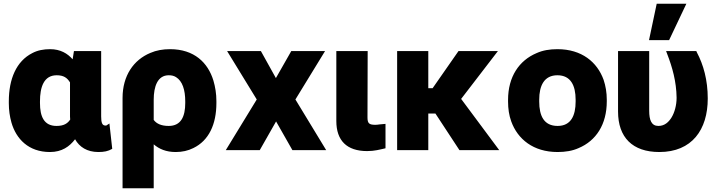

<svg xmlns="http://www.w3.org/2000/svg" viewBox="-20 -800 3820 1023"><path d="M27 -250C27 -213 32 -179 41 -147C66 -60 132 10 246 10C310 10 350 -19 380 -58C403 -17 444 10 504 10C534 10 556 6 578 -7L563 -142L546 -131H542C524 -131 519 -147 519 -180V-528H374L367 -484C340 -515 302 -538 247 -538C212 -538 180 -532 152 -517C67 -474 27 -379 27 -260ZM193 -251V-260C193 -335 213 -399 282 -399C320 -399 338 -385 353 -361V-179C353 -173 354 -168 354 -163C340 -142 320 -129 281 -129C214 -129 193 -180 193 -251Z M633 203H799V-31C828 -6 865 10 916 10C951 10 982 3 1010 -11C1093 -51 1133 -138 1133 -251V-261C1133 -301 1127 -337 1117 -371C1088 -466 1015 -538 886 -538C848 -538 813 -532 781 -518C692 -481 633 -397 633 -278ZM799 -161V-269C799 -338 819 -399 879 -399C895 -399 907 -396 918 -389C952 -368 967 -321 967 -260V-251C967 -180 945 -129 879 -129C839 -129 814 -141 799 -161Z M1183 0H1364L1451 -153L1538 0H1718L1554 -270L1712 -528H1532L1450 -384L1370 -528H1190L1348 -270Z M1772 -155C1772 -51 1828 5 1936 5C1976 5 2003 -3 2034 -10V-140L2001 -137C1994 -136 1988 -135 1980 -135C1946 -135 1938 -143 1938 -175L1939 -528H1772Z M2096 0H2262V-195H2300L2428 0H2640L2437 -273L2633 -528H2423L2285 -330H2262V-528H2096Z M2687 -259C2687 -221 2692 -186 2704 -153C2738 -59 2821 10 2951 10C2992 10 3030 4 3063 -11C3156 -50 3213 -137 3213 -260V-269C3213 -307 3207 -342 3196 -375C3162 -469 3080 -538 2950 -538C2909 -538 2872 -532 2839 -517C2746 -478 2687 -391 2687 -268ZM2853 -259V-269C2853 -343 2879 -399 2950 -399C3021 -399 3047 -344 3047 -269V-259C3047 -184 3022 -129 2951 -129C2878 -129 2853 -183 2853 -259Z M3273 -206C3273 -68 3350 10 3493 10C3667 10 3751 -109 3751 -275C3751 -374 3728 -455 3693 -521L3690 -528H3529L3535 -512C3562 -442 3584 -366 3585 -279C3585 -239 3574 -200 3558 -174C3543 -150 3522 -129 3488 -129C3451 -129 3439 -160 3439 -210V-528H3273ZM3438 -586H3545L3637 -780H3479Z"/></svg>

Font: Asimov Pro
Style: Ult
Weight: 900
Designer: Google
Version: Version 2.000980; 2014